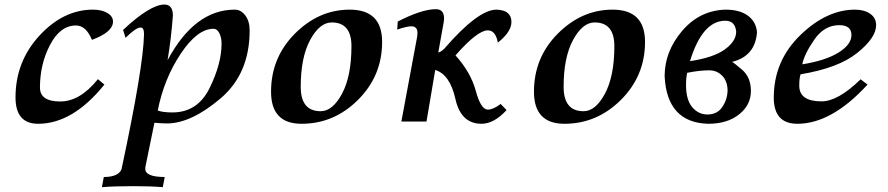

<svg xmlns="http://www.w3.org/2000/svg" viewBox="-20 -524 3830 828"><path d="M144.5 9.8Q46.9 9.8 46.9 -104Q46.9 -258.3 150.1 -370.4Q253.4 -482.4 380.9 -482.4Q418.9 -482.4 443.1 -468Q467.3 -453.6 467.3 -430.7Q467.3 -385.7 376.5 -352.1Q351.1 -414.1 307.6 -414.1Q239.7 -414.1 196 -330.8Q152.3 -247.6 152.3 -146.5Q152.3 -86.4 239.7 -86.4Q325.2 -86.4 402.3 -182.6L430.2 -159.2Q293.9 9.8 144.5 9.8Z M723.6 -39.1Q832 -39.1 883.8 -144Q935.5 -249 935.5 -335.9Q935.5 -361.8 926 -380.9Q916.5 -399.9 900.9 -399.9Q831.1 -399.9 759.3 -292.2Q687.5 -184.6 660.2 -47.4Q682.6 -39.1 723.6 -39.1ZM682.1 283.2Q632.3 278.8 554.7 278.8Q471.7 278.8 419.4 283.2L427.7 239.3Q489.7 239.3 503.9 206.5Q598.6 -235.8 601.1 -377.4Q601.1 -405.3 586.4 -405.3Q565.9 -405.3 521.5 -360.8L510.7 -395Q627.9 -504.4 689 -504.4Q725.6 -504.4 725.6 -456.5Q717.8 -353.5 702.6 -264.2Q819.3 -482.4 992.7 -482.4Q1019 -482.4 1037.8 -457.5Q1056.6 -432.6 1056.6 -392.6Q1056.6 -206.1 931.2 -99.6Q805.7 6.8 703.1 8.3Q676.8 8.3 646 5.4L606.9 196.3L606.4 203.6Q606.4 239.3 690.4 239.3Z M1362.8 -44.4Q1414.6 -44.4 1455.1 -120.1Q1495.6 -195.8 1495.6 -325.2Q1495.6 -427.2 1410.6 -427.2Q1358.4 -427.2 1317.6 -351.8Q1276.9 -276.4 1276.9 -149.4Q1276.9 -44.4 1362.8 -44.4ZM1280.3 9.8Q1148.9 9.8 1148.9 -128.4Q1148.9 -275.9 1252 -379.2Q1355 -482.4 1488.3 -482.4Q1627.9 -482.4 1627.9 -343.3Q1627.9 -197.3 1524.4 -93.8Q1420.9 9.8 1280.3 9.8Z M2056.6 9.8Q1967.8 9.8 1944.1 -96.7Q1920.4 -203.1 1856.9 -222.2L1819.3 0H1710.9L1778.8 -364.7Q1780.3 -374.5 1780.3 -382.8Q1780.3 -410.6 1753.9 -410.6Q1734.9 -410.6 1692.9 -396.5L1695.3 -431.2Q1799.3 -484.4 1859.4 -484.4Q1895 -484.4 1895 -444.8Q1895 -436 1893.1 -426.3L1870.1 -297.9Q1878.9 -298.3 1895.5 -313.5Q2041.5 -482.4 2121.1 -482.4Q2185.5 -480.5 2185.5 -429.2Q2185.5 -386.7 2127 -340.3Q2117.2 -393.1 2083.5 -393.1Q2039.1 -393.1 1944.3 -285.2Q2010.3 -211.9 2032 -131.6Q2053.7 -51.3 2084 -51.3Q2106.9 -51.3 2139.2 -75.7L2164.6 -49.3Q2110.4 9.8 2056.6 9.8Z M2496.6 -44.4Q2548.3 -44.4 2588.9 -120.1Q2629.4 -195.8 2629.4 -325.2Q2629.4 -427.2 2544.4 -427.2Q2492.2 -427.2 2451.4 -351.8Q2410.6 -276.4 2410.6 -149.4Q2410.6 -44.4 2496.6 -44.4ZM2414.1 9.8Q2282.7 9.8 2282.7 -128.4Q2282.7 -275.9 2385.7 -379.2Q2488.8 -482.4 2622.1 -482.4Q2761.7 -482.4 2761.7 -343.3Q2761.7 -197.3 2658.2 -93.8Q2554.7 9.8 2414.1 9.8Z M3034.2 9.8Q2856 4.9 2846.2 -195.3Q2846.2 -302.2 2921.9 -390.9Q2997.6 -479.5 3109.4 -482.4Q3169.4 -482.4 3204.8 -456.8Q3240.2 -431.2 3244.6 -385.3Q3237.3 -282.2 3137.7 -257.3Q3139.6 -257.3 3179 -224.4Q3218.3 -191.4 3218.3 -131.8Q3218.3 -71.3 3167.5 -30.8Q3116.7 9.8 3034.2 9.8ZM2955.6 -260.3Q3056.6 -275.4 3105.7 -310.8Q3154.8 -346.2 3154.8 -387.7Q3150.4 -434.6 3107.9 -434.6Q3008.8 -434.6 2955.6 -260.3ZM3030.8 -30.3Q3072.8 -30.3 3094.5 -62Q3116.2 -93.8 3117.7 -132.3Q3117.7 -172.9 3095 -196.8Q3072.3 -220.7 3038.1 -220.7Q2996.6 -220.7 2943.4 -210Q2938.5 -187.5 2938.5 -157.2Q2938.5 -93.8 2965.1 -62Q2991.7 -30.3 3030.8 -30.3Z M3418.9 9.8Q3316.9 9.8 3316.9 -103Q3316.9 -261.2 3430.7 -371.8Q3544.4 -482.4 3667.5 -482.4Q3707 -482.4 3732.7 -464.6Q3758.3 -446.8 3758.3 -415.5Q3758.3 -361.3 3677 -295.9Q3595.7 -230.5 3432.6 -203.6Q3426.8 -188.5 3426.8 -154.3Q3426.8 -86.9 3522.9 -86.9Q3594.2 -86.9 3691.4 -182.1L3721.2 -159.2Q3566.4 9.8 3418.9 9.8ZM3439.9 -246.6Q3540.5 -262.7 3596.2 -297.4Q3651.9 -332 3651.9 -373Q3651.9 -415.5 3599.1 -415.5Q3534.7 -415.5 3491.5 -352.8Q3448.2 -290 3439.9 -246.6Z"/></svg>

Font: Kelvinch
Style: Bold Italic
Weight: 700
Italic angle: -10°
Designer: Paul James Miller
Foundry: High-Logic / Made with FontCreator
Version: Version 3.30 September 23, 2016